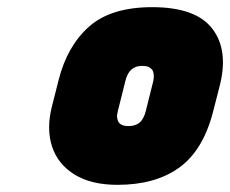

<svg xmlns="http://www.w3.org/2000/svg" viewBox="-20 -780 642 536"><path d="M405 -760Q527 -760 573 -699.5Q619 -639 593 -539L574 -465Q546 -359 479.5 -311.5Q413 -264 308 -264Q235 -264 188.5 -292.5Q142 -321 125.5 -370.5Q109 -420 125 -483L144 -558Q168 -652 229 -706Q290 -760 405 -760ZM376 -596Q340 -596 330 -554L309 -470Q306 -459 307 -451.5Q308 -444 311 -439Q319 -428 338 -428Q358 -428 369.5 -437.5Q381 -447 387 -470L408 -554Q412 -574 405 -585Q401 -590 395 -593Q389 -596 376 -596Z"/></svg>

Font: Recursive Sn Lnr St XBk
Style: Italic
Weight: 1000
Italic angle: -15°
Version: Version 1.079;hotconv 1.0.112;makeotfexe 2.5.65598; ttfautoh